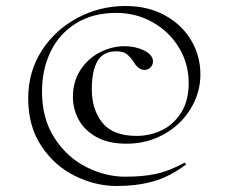

<svg xmlns="http://www.w3.org/2000/svg" viewBox="-20 -518 759 640"><path d="M74 -190Q74 -279 119 -349Q164 -419 238.5 -458.5Q313 -498 398 -498Q473 -498 529.5 -467Q586 -436 617 -384Q648 -332 648 -270Q648 -209 615.5 -155.5Q583 -102 526.5 -70.5Q470 -39 402 -39Q341 -39 301 -61.5Q261 -84 242 -119.5Q223 -155 223 -195Q223 -246 248 -284.5Q273 -323 313 -343.5Q353 -364 395 -364Q431 -364 460 -350Q489 -336 490 -314Q490 -302 482 -293.5Q474 -285 462 -285Q441 -285 426 -311Q414 -329 402 -338Q390 -347 368 -347Q324 -347 305 -314.5Q286 -282 286 -221Q286 -152 321.5 -108.5Q357 -65 435 -65Q481 -65 520.5 -84.5Q560 -104 584.5 -143.5Q609 -183 609 -241Q609 -305 577 -358.5Q545 -412 489.5 -443.5Q434 -475 367 -475Q289 -475 233 -440Q177 -405 148.5 -345.5Q120 -286 120 -213Q120 -122 162 -57.5Q204 7 268 39Q332 71 397 71Q455 71 498.5 62Q542 53 594 25Q596 24 598.5 27Q601 30 598 32Q544 72 489.5 87Q435 102 369 102Q298 102 230 68.5Q162 35 118 -31Q74 -97 74 -190Z"/></svg>

Font: Cormorant Upright
Style: Regular
Weight: 400
Designer: Christian Thalmann (Catharsis Fonts)
Foundry: Catharsis Fonts
Version: Version 3.302